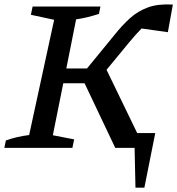

<svg xmlns="http://www.w3.org/2000/svg" viewBox="-36 -680 815 883"><path d="M-16 0 -9 -34Q41 -52 98 -59L213 -589L106 -612L114 -650H426L419 -616Q394 -608 368 -601.5Q342 -595 314 -591L269 -365H364L491 -520Q526 -564 562 -596.5Q598 -629 644.5 -646Q691 -663 759 -659L736 -532L615 -549Q601 -535 587 -519Q573 -503 557 -484L454 -359L595 -68H678L628 183H587L583 0H494L353 -297H255L207 -58L305 -39L297 0Z"/></svg>

Font: Piazzolla Medium
Style: Italic
Weight: 500
Italic angle: -11.3°
Designer: Juan Pablo del Peral
Foundry: Huerta Tipografica
Version: Version 1.330